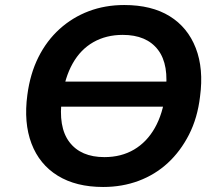

<svg xmlns="http://www.w3.org/2000/svg" viewBox="-20 -735 873 765"><path d="M168 -310 183 -410H714L698 -310ZM391 10Q283 10 210 -35Q137 -80 105.5 -163Q74 -246 89 -357Q100 -441 133 -507Q166 -573 217.5 -619.5Q269 -666 334 -690.5Q399 -715 475 -715Q584 -715 656 -670.5Q728 -626 760 -543.5Q792 -461 777 -350Q767 -265 733 -198.5Q699 -132 648.5 -85.5Q598 -39 532.5 -14.5Q467 10 391 10ZM396 -109Q463 -109 514 -139Q565 -169 597 -225.5Q629 -282 639 -362Q655 -477 609.5 -536.5Q564 -596 469 -596Q403 -596 352 -567Q301 -538 269.5 -482Q238 -426 227 -345Q211 -229 256.5 -169Q302 -109 396 -109Z"/></svg>

Font: Nunito Sans 7pt
Style: Bold Italic
Weight: 700
Italic angle: -9°
Version: Version 3.101;gftools[0.9.27]